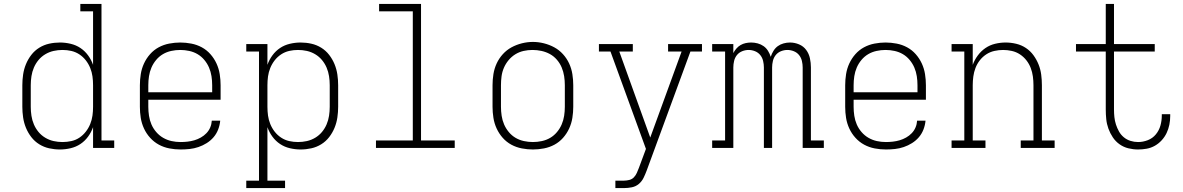

<svg xmlns="http://www.w3.org/2000/svg" viewBox="-20 -755 6040 980"><path d="M286 8Q258 8 231 2Q204 -4 180.5 -18.5Q157 -33 140 -55Q123 -77 112.5 -102.5Q102 -128 98 -155.5Q94 -183 94 -210V-320Q94 -347 98 -374.5Q102 -402 112.5 -427.5Q123 -453 140 -475Q157 -497 180.5 -511.5Q204 -526 231 -532Q258 -538 286 -538Q313 -538 340.5 -531.5Q368 -525 390.5 -510Q413 -495 429.5 -472.5Q446 -450 455 -424V-697H390V-735H498V-38H563V0H455V-106Q446 -80 429.5 -57.5Q413 -35 390.5 -20Q368 -5 340.5 1.5Q313 8 286 8ZM299 -30Q322 -30 344.5 -35Q367 -40 385.5 -52.5Q404 -65 418 -83Q432 -101 440.5 -122Q449 -143 452 -165Q455 -187 455 -210V-320Q455 -343 452 -365Q449 -387 440.5 -408Q432 -429 418 -447Q404 -465 385 -477.5Q366 -490 344 -495Q322 -500 299 -500Q276 -500 253.5 -495Q231 -490 211 -478Q191 -466 176.5 -448.5Q162 -431 153 -410Q144 -389 140.5 -366Q137 -343 137 -320V-210Q137 -187 140.5 -164Q144 -141 153 -120Q162 -99 176.5 -81.5Q191 -64 211 -52Q231 -40 253.5 -35Q276 -30 299 -30Z M902 8Q873 8 844.5 2.5Q816 -3 791 -16.5Q766 -30 746.5 -51.5Q727 -73 715 -99Q703 -125 698.5 -153Q694 -181 694 -210V-320Q694 -348 698.5 -376.5Q703 -405 715 -431Q727 -457 746 -478.5Q765 -500 790 -513.5Q815 -527 843.5 -532.5Q872 -538 900 -538Q928 -538 956.5 -532.5Q985 -527 1010 -513.5Q1035 -500 1054 -478.5Q1073 -457 1085 -431Q1097 -405 1101.5 -376.5Q1106 -348 1106 -320V-246H737V-210Q737 -187 740.5 -164Q744 -141 753 -120Q762 -99 777.5 -81Q793 -63 813 -51.5Q833 -40 855.5 -35Q878 -30 902 -30Q919 -30 937 -32Q955 -34 972 -39Q989 -44 1005 -53Q1021 -62 1033.5 -75Q1046 -88 1053 -104.5Q1060 -121 1061 -139H1104Q1102 -116 1093.5 -94Q1085 -72 1070 -54.5Q1055 -37 1035 -24.5Q1015 -12 993 -4.5Q971 3 948 5.5Q925 8 902 8ZM1063 -284V-320Q1063 -343 1059.5 -366Q1056 -389 1047 -410Q1038 -431 1023 -449Q1008 -467 988.5 -478.5Q969 -490 946 -495Q923 -500 900 -500Q877 -500 854 -495Q831 -490 811.5 -478.5Q792 -467 777 -449Q762 -431 753 -410Q744 -389 740.5 -366Q737 -343 737 -320V-284Z M1237 205V167H1302V-492H1237V-530H1345V-424Q1354 -450 1370.5 -472.5Q1387 -495 1409.5 -510Q1432 -525 1459.5 -531.5Q1487 -538 1514 -538Q1542 -538 1569 -532Q1596 -526 1619.5 -511.5Q1643 -497 1660 -475Q1677 -453 1687.5 -427.5Q1698 -402 1702 -374.5Q1706 -347 1706 -320V-210Q1706 -183 1702 -155.5Q1698 -128 1687.5 -102.5Q1677 -77 1660 -55Q1643 -33 1619.5 -18.5Q1596 -4 1569 2Q1542 8 1514 8Q1487 8 1459.5 1.5Q1432 -5 1409.5 -20Q1387 -35 1370.5 -57.5Q1354 -80 1345 -106V167H1435V205ZM1501 -30Q1524 -30 1546.5 -35Q1569 -40 1589 -52Q1609 -64 1623.5 -81.5Q1638 -99 1647 -120Q1656 -141 1659.5 -164Q1663 -187 1663 -210V-320Q1663 -343 1659.5 -366Q1656 -389 1647 -410Q1638 -431 1623.5 -448.5Q1609 -466 1589 -478Q1569 -490 1546.5 -495Q1524 -500 1501 -500Q1478 -500 1456 -495Q1434 -490 1415 -477.5Q1396 -465 1382 -447Q1368 -429 1359.5 -408Q1351 -387 1348 -365Q1345 -343 1345 -320V-210Q1345 -187 1348 -165Q1351 -143 1359.5 -122Q1368 -101 1382 -83Q1396 -65 1415 -52.5Q1434 -40 1456 -35Q1478 -30 1501 -30Z M1899 0V-38H2087V-697H1915V-735H2129V-38H2301V0Z M2700 8Q2672 8 2643.5 2.5Q2615 -3 2590 -16.5Q2565 -30 2546 -51.5Q2527 -73 2515 -99Q2503 -125 2498.5 -153.5Q2494 -182 2494 -210V-320Q2494 -348 2498.5 -376.5Q2503 -405 2515 -431Q2527 -457 2546.5 -478.5Q2566 -500 2591 -513.5Q2616 -527 2644 -534Q2672 -541 2700 -541Q2728 -541 2756 -534Q2784 -527 2809 -513.5Q2834 -500 2853.5 -478.5Q2873 -457 2885 -431Q2897 -405 2901.5 -376.5Q2906 -348 2906 -320V-210Q2906 -182 2901.5 -153.5Q2897 -125 2885 -99Q2873 -73 2854 -51.5Q2835 -30 2810 -16.5Q2785 -3 2756.5 2.5Q2728 8 2700 8ZM2700 -30Q2723 -30 2746 -35Q2769 -40 2788.5 -51.5Q2808 -63 2823 -81Q2838 -99 2847 -120Q2856 -141 2859.5 -164Q2863 -187 2863 -210V-320Q2863 -343 2859.5 -366Q2856 -389 2847 -410.5Q2838 -432 2822.5 -450Q2807 -468 2787 -479Q2767 -490 2744 -495Q2721 -500 2698 -500Q2675 -500 2652.5 -495Q2630 -490 2610.5 -478Q2591 -466 2576 -448Q2561 -430 2552 -409Q2543 -388 2540 -365.5Q2537 -343 2537 -320V-210Q2537 -187 2540.5 -164Q2544 -141 2553 -120Q2562 -99 2577 -81Q2592 -63 2611.5 -51.5Q2631 -40 2654 -35Q2677 -30 2700 -30Z M3121 205V167H3165Q3178 167 3192 163.5Q3206 160 3215.5 150Q3225 140 3230.5 127.5Q3236 115 3241 102L3277 5L3096 -492H3037V-530H3210V-492H3141L3299 -53L3459 -492H3390V-530H3563V-492H3504L3281 115Q3274 134 3265 152.5Q3256 171 3240.5 184Q3225 197 3205 201Q3185 205 3165 205Z M3615 0V-38H3681V-492H3615V-530H3723V-484Q3729 -496 3738.5 -507Q3748 -518 3760 -525Q3772 -532 3786 -535Q3800 -538 3814 -538Q3831 -538 3847.5 -533.5Q3864 -529 3877.5 -519.5Q3891 -510 3900 -495.5Q3909 -481 3914 -465Q3919 -481 3928 -495.5Q3937 -510 3950 -519.5Q3963 -529 3979.5 -533.5Q3996 -538 4012 -538Q4036 -538 4058.5 -528.5Q4081 -519 4095 -500Q4109 -481 4114 -457.5Q4119 -434 4119 -411V-38H4185V0H4077V-411Q4077 -427 4073 -444Q4069 -461 4058.5 -474Q4048 -487 4032 -493.5Q4016 -500 3999 -500Q3982 -500 3966 -493.5Q3950 -487 3939.5 -474Q3929 -461 3925 -444Q3921 -427 3921 -411V0H3879V-411Q3879 -427 3875 -444Q3871 -461 3860.5 -474Q3850 -487 3834 -493.5Q3818 -500 3801 -500Q3784 -500 3768 -493.5Q3752 -487 3741.5 -474Q3731 -461 3727 -444Q3723 -427 3723 -411V0Z M4502 8Q4473 8 4444.5 2.5Q4416 -3 4391 -16.5Q4366 -30 4346.5 -51.5Q4327 -73 4315 -99Q4303 -125 4298.5 -153Q4294 -181 4294 -210V-320Q4294 -348 4298.5 -376.5Q4303 -405 4315 -431Q4327 -457 4346 -478.5Q4365 -500 4390 -513.5Q4415 -527 4443.5 -532.5Q4472 -538 4500 -538Q4528 -538 4556.5 -532.5Q4585 -527 4610 -513.5Q4635 -500 4654 -478.5Q4673 -457 4685 -431Q4697 -405 4701.5 -376.5Q4706 -348 4706 -320V-246H4337V-210Q4337 -187 4340.5 -164Q4344 -141 4353 -120Q4362 -99 4377.5 -81Q4393 -63 4413 -51.5Q4433 -40 4455.5 -35Q4478 -30 4502 -30Q4519 -30 4537 -32Q4555 -34 4572 -39Q4589 -44 4605 -53Q4621 -62 4633.5 -75Q4646 -88 4653 -104.5Q4660 -121 4661 -139H4704Q4702 -116 4693.5 -94Q4685 -72 4670 -54.5Q4655 -37 4635 -24.5Q4615 -12 4593 -4.5Q4571 3 4548 5.5Q4525 8 4502 8ZM4663 -284V-320Q4663 -343 4659.5 -366Q4656 -389 4647 -410Q4638 -431 4623 -449Q4608 -467 4588.5 -478.5Q4569 -490 4546 -495Q4523 -500 4500 -500Q4477 -500 4454 -495Q4431 -490 4411.5 -478.5Q4392 -467 4377 -449Q4362 -431 4353 -410Q4344 -389 4340.5 -366Q4337 -343 4337 -320V-284Z M4837 0V-38H4902V-492H4837V-530H4945V-424Q4954 -449 4970.5 -471.5Q4987 -494 5009.5 -509.5Q5032 -525 5059 -531.5Q5086 -538 5113 -538Q5140 -538 5167 -531.5Q5194 -525 5216.5 -510Q5239 -495 5255 -473Q5271 -451 5281 -426Q5291 -401 5294.5 -374Q5298 -347 5298 -320V-38H5363V0H5190V-38H5255V-320Q5255 -342 5252 -364.5Q5249 -387 5241 -408Q5233 -429 5219 -447Q5205 -465 5186 -477.5Q5167 -490 5144.5 -495Q5122 -500 5100 -500Q5078 -500 5055.5 -495Q5033 -490 5014 -477.5Q4995 -465 4981 -447Q4967 -429 4959 -408Q4951 -387 4948 -364.5Q4945 -342 4945 -320V-38H5010V0Z M5789 8Q5764 8 5739.5 2Q5715 -4 5694.5 -18.5Q5674 -33 5660 -54Q5646 -75 5637.5 -98.5Q5629 -122 5626.5 -146.5Q5624 -171 5624 -196V-492H5472V-530H5624V-735H5666V-530H5874V-492H5666V-196Q5666 -177 5668 -157.5Q5670 -138 5676 -119.5Q5682 -101 5691.5 -84Q5701 -67 5716 -54.5Q5731 -42 5750 -36Q5769 -30 5789 -30Q5814 -30 5838.5 -39.5Q5863 -49 5879.5 -69Q5896 -89 5903 -114Q5910 -139 5910 -165Q5910 -167 5910 -168.5Q5910 -170 5910 -172H5953Q5953 -170 5953 -167.5Q5953 -165 5953 -163Q5953 -140 5948.5 -118Q5944 -96 5934.5 -76Q5925 -56 5909.5 -39Q5894 -22 5874.5 -11Q5855 0 5833 4Q5811 8 5789 8Z"/></svg>

Font: Iosevka Slab XLtEx
Style: Regular
Weight: 200
Width: 7
Monospace: yes
Designer: Belleve Invis
Foundry: Belleve Invis
Version: Version 11.1.0; ttfautohint (v1.8.3)